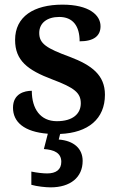

<svg xmlns="http://www.w3.org/2000/svg" viewBox="-20 -567 514 827"><path d="M198 240C283 240 336 197 336 126C336 73 298 39 233 34L239 10C360 5 432 -55 432 -159C432 -243 376 -286 281 -322C180 -359 149 -379 149 -425C149 -468 183 -494 235 -494C294 -494 323 -455 323 -389C385 -389 413 -413 413 -454C413 -502 364 -547 249 -547C126 -547 45 -496 45 -395C45 -306 99 -265 205 -225C301 -189 328 -167 328 -122C328 -78 295 -45 225 -45C154 -45 117 -98 117 -176C86 -176 36 -164 36 -103C36 -42 83 1 186 9L169 75C212 78 244 91 244 130C244 164 221 180 183 180C165 180 139 177 115 172V229C139 236 177 240 198 240Z"/></svg>

Font: Noto Serif Tamil SemiBold
Style: Regular
Weight: 600
Designer: Indian Type Foundry, Tom Grace, and the Monotype Design Team
Foundry: Monotype Imaging Inc.
Version: Version 2.004